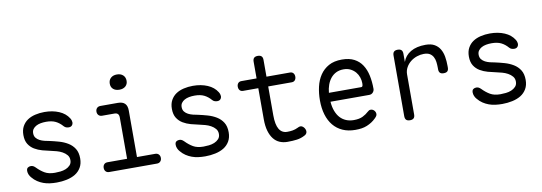

<svg xmlns="http://www.w3.org/2000/svg" viewBox="-58 -1136 4315 1528"><g transform="rotate(-10 2100.0 -372.0)"><path d="M301 10Q272 10 245 6.5Q218 3 193.5 -6Q169 -15 147 -29.5Q125 -44 106 -67Q96 -78 90 -92.5Q84 -107 84 -121Q84 -140 94.5 -147.5Q105 -155 119 -155Q129 -155 137.5 -151Q146 -147 156 -137Q186 -106 218 -87.5Q250 -69 300 -69Q320 -69 344 -71.5Q368 -74 388.5 -82.5Q409 -91 423.5 -106.5Q438 -122 438 -147Q438 -172 423.5 -189Q409 -206 388 -217.5Q367 -229 343 -235.5Q319 -242 300 -246Q266 -253 231.5 -262.5Q197 -272 168.5 -289Q140 -306 122 -334.5Q104 -363 104 -408Q104 -449 120 -478Q136 -507 162.5 -525Q189 -543 225 -551.5Q261 -560 300 -560Q366 -560 417.5 -538Q469 -516 495 -474Q501 -464 503.5 -455.5Q506 -447 506 -441Q506 -426 497 -416Q488 -406 471 -406Q462 -406 451.5 -409Q441 -412 432 -422Q407 -451 376.5 -466Q346 -481 300 -481Q276 -481 255 -477Q234 -473 218 -464Q202 -455 192.5 -441.5Q183 -428 183 -409Q183 -386 194.5 -371.5Q206 -357 223.5 -348Q241 -339 261.5 -334Q282 -329 300 -326Q337 -318 375.5 -307Q414 -296 446 -276.5Q478 -257 497.5 -226Q517 -195 517 -147Q517 -104 499 -73.5Q481 -43 451.5 -25Q422 -7 382.5 1.5Q343 10 301 10Z M1111 -79Q1129 -79 1139.5 -68Q1150 -57 1150 -39.5Q1150 -22 1139.5 -11Q1129 0 1112 0H726Q708 0 698 -11Q688 -22 688 -39.5Q688 -57 698 -68Q708 -79 726 -79H884V-413Q884 -432 875 -441.5Q866 -451 847 -451H748Q730 -451 719.5 -462Q709 -473 709 -490.5Q709 -508 719.5 -519Q730 -530 748 -530H889Q927 -530 945.5 -511.5Q964 -493 964 -455V-79ZM920 -631Q889 -631 870.5 -647Q852 -663 852 -691Q852 -720 870.5 -737Q889 -754 920 -754Q951 -754 969.5 -737Q988 -720 988 -691Q988 -664 969.5 -647.5Q951 -631 920 -631Z M1501 10Q1472 10 1445 6.5Q1418 3 1393.5 -6Q1369 -15 1347 -29.5Q1325 -44 1306 -67Q1296 -78 1290 -92.5Q1284 -107 1284 -121Q1284 -140 1294.5 -147.5Q1305 -155 1319 -155Q1329 -155 1337.5 -151Q1346 -147 1356 -137Q1386 -106 1418 -87.5Q1450 -69 1500 -69Q1520 -69 1544 -71.5Q1568 -74 1588.5 -82.5Q1609 -91 1623.5 -106.5Q1638 -122 1638 -147Q1638 -172 1623.5 -189Q1609 -206 1588 -217.5Q1567 -229 1543 -235.5Q1519 -242 1500 -246Q1466 -253 1431.5 -262.5Q1397 -272 1368.5 -289Q1340 -306 1322 -334.5Q1304 -363 1304 -408Q1304 -449 1320 -478Q1336 -507 1362.5 -525Q1389 -543 1425 -551.5Q1461 -560 1500 -560Q1566 -560 1617.5 -538Q1669 -516 1695 -474Q1701 -464 1703.5 -455.5Q1706 -447 1706 -441Q1706 -426 1697 -416Q1688 -406 1671 -406Q1662 -406 1651.5 -409Q1641 -412 1632 -422Q1607 -451 1576.5 -466Q1546 -481 1500 -481Q1476 -481 1455 -477Q1434 -473 1418 -464Q1402 -455 1392.5 -441.5Q1383 -428 1383 -409Q1383 -386 1394.5 -371.5Q1406 -357 1423.5 -348Q1441 -339 1461.5 -334Q1482 -329 1500 -326Q1537 -318 1575.5 -307Q1614 -296 1646 -276.5Q1678 -257 1697.5 -226Q1717 -195 1717 -147Q1717 -104 1699 -73.5Q1681 -43 1651.5 -25Q1622 -7 1582.5 1.5Q1543 10 1501 10Z M2280 -530Q2297 -530 2306.5 -519Q2316 -508 2316 -490.5Q2316 -473 2306.5 -462Q2297 -451 2280 -451H2090V-218Q2090 -142 2112 -105.5Q2134 -69 2177 -69Q2201 -69 2221.5 -72.5Q2242 -76 2265 -87Q2283 -97 2296.5 -92Q2310 -87 2320 -71Q2330 -53 2326 -38Q2322 -23 2305 -15Q2275 1 2241.5 5.5Q2208 10 2165 10Q2131 10 2102.5 -2Q2074 -14 2053.5 -40Q2033 -66 2021.5 -105.5Q2010 -145 2010 -200V-451H1887Q1870 -451 1860.5 -462Q1851 -473 1851 -490.5Q1851 -508 1860.5 -519Q1870 -530 1887 -530H2010V-665Q2010 -686 2020 -695.5Q2030 -705 2050 -705Q2070 -705 2080 -695.5Q2090 -686 2090 -665V-530Z M2860 -127Q2877 -127 2888.5 -114.5Q2900 -102 2900 -86Q2900 -78 2896 -71Q2892 -64 2882 -54Q2865 -37 2847 -25.5Q2829 -14 2808.5 -5.5Q2788 3 2765 6.5Q2742 10 2714 10Q2656 10 2611.5 -10Q2567 -30 2537 -66.5Q2507 -103 2491.5 -154.5Q2476 -206 2476 -270Q2476 -327 2488 -379.5Q2500 -432 2527 -472Q2554 -512 2597 -536Q2640 -560 2704 -560Q2763 -560 2803 -539Q2843 -518 2867 -481Q2891 -444 2901.5 -394.5Q2912 -345 2912 -287Q2912 -271 2900.5 -258Q2889 -245 2870 -245H2557Q2560 -202 2573 -168.5Q2586 -135 2606 -113.5Q2626 -92 2653.5 -80.5Q2681 -69 2715 -69Q2760 -69 2788 -83Q2816 -97 2835 -115Q2842 -121 2847 -124Q2852 -127 2860 -127ZM2557 -317H2819Q2824 -317 2828 -322Q2832 -327 2832 -347Q2832 -370 2824 -394Q2816 -418 2800 -437Q2784 -456 2760 -468.5Q2736 -481 2704 -481Q2669 -481 2643 -468Q2617 -455 2599 -432.5Q2581 -410 2570.5 -380.5Q2560 -351 2557 -317Z M3155 10Q3135 10 3125 0.5Q3115 -9 3115 -30V-520Q3115 -541 3125 -550.5Q3135 -560 3155 -560Q3175 -560 3185 -550.5Q3195 -541 3195 -520V-454Q3212 -504 3259.5 -532Q3307 -560 3380 -560Q3424 -560 3452 -544Q3480 -528 3496 -501Q3512 -474 3518 -438.5Q3524 -403 3524 -363V-351Q3524 -331 3514.5 -321.5Q3505 -312 3484 -312Q3464 -312 3454.5 -321.5Q3445 -331 3445 -351V-363Q3445 -387 3442 -410.5Q3439 -434 3429 -452Q3419 -470 3401.5 -480.5Q3384 -491 3353 -491Q3326 -491 3298 -481.5Q3270 -472 3247 -454Q3224 -436 3209.5 -410Q3195 -384 3195 -353V-30Q3195 -9 3185 0.5Q3175 10 3155 10Z M3901 10Q3872 10 3845 6.5Q3818 3 3793.5 -6Q3769 -15 3747 -29.5Q3725 -44 3706 -67Q3696 -78 3690 -92.5Q3684 -107 3684 -121Q3684 -140 3694.5 -147.5Q3705 -155 3719 -155Q3729 -155 3737.5 -151Q3746 -147 3756 -137Q3786 -106 3818 -87.5Q3850 -69 3900 -69Q3920 -69 3944 -71.5Q3968 -74 3988.5 -82.5Q4009 -91 4023.5 -106.5Q4038 -122 4038 -147Q4038 -172 4023.5 -189Q4009 -206 3988 -217.5Q3967 -229 3943 -235.5Q3919 -242 3900 -246Q3866 -253 3831.5 -262.5Q3797 -272 3768.5 -289Q3740 -306 3722 -334.5Q3704 -363 3704 -408Q3704 -449 3720 -478Q3736 -507 3762.5 -525Q3789 -543 3825 -551.5Q3861 -560 3900 -560Q3966 -560 4017.5 -538Q4069 -516 4095 -474Q4101 -464 4103.5 -455.5Q4106 -447 4106 -441Q4106 -426 4097 -416Q4088 -406 4071 -406Q4062 -406 4051.5 -409Q4041 -412 4032 -422Q4007 -451 3976.5 -466Q3946 -481 3900 -481Q3876 -481 3855 -477Q3834 -473 3818 -464Q3802 -455 3792.5 -441.5Q3783 -428 3783 -409Q3783 -386 3794.5 -371.5Q3806 -357 3823.5 -348Q3841 -339 3861.5 -334Q3882 -329 3900 -326Q3937 -318 3975.5 -307Q4014 -296 4046 -276.5Q4078 -257 4097.5 -226Q4117 -195 4117 -147Q4117 -104 4099 -73.5Q4081 -43 4051.5 -25Q4022 -7 3982.5 1.5Q3943 10 3901 10Z"/></g></svg>

Font: Maple Mono NL Light
Style: Regular
Weight: 300
Monospace: yes
Designer: subframe7536
Version: Version 7.000